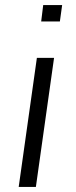

<svg xmlns="http://www.w3.org/2000/svg" viewBox="-20 -740 302 760"><path d="M54 0 126 -511H194L122 0ZM143 -655 151 -720H226L217 -655Z"/></svg>

Font: Chivo ExtraLight
Style: Italic
Weight: 250
Italic angle: -8.05°
Designer: Hector Gatti
Foundry: Omnibus-Type
Version: Version 2.002